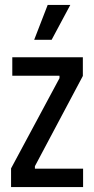

<svg xmlns="http://www.w3.org/2000/svg" viewBox="-20 -761 383 781"><path d="M25 0V-76L222 -443V-453H30V-528H317V-452L122 -85V-75H318V0ZM190 -599H119L174 -741H266Z"/></svg>

Font: Bricolage Grotesque Condensed
Style: Regular
Weight: 400
Width: 3
Designer: Mathieu Triay
Foundry: Atelier Triay
Version: Version 1.000;gftools[0.9.30]